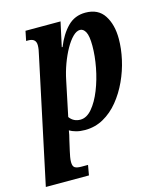

<svg xmlns="http://www.w3.org/2000/svg" viewBox="-150 -629 784 942"><g transform="rotate(-15 241.5 -158.0)"><path d="M-35 230 99 -400Q103 -417 105 -429Q107 -441 107 -452Q107 -487 68 -487H57L67 -536H245L218 -412H222Q246 -472 282.5 -509Q319 -546 373 -546Q438 -546 468.5 -499Q499 -452 499 -380Q499 -330 487 -276Q475 -222 451.5 -171Q428 -120 394.5 -79Q361 -38 318 -14Q275 10 224 10Q199 10 179 4.5Q159 -1 146 -9Q143 12 136 38L124 91Q121 104 118.5 118Q116 132 116 144Q116 166 126.5 172.5Q137 179 159 179H193L184 230ZM215 -45Q247 -45 274.5 -77.5Q302 -110 322.5 -161.5Q343 -213 354 -271Q365 -329 365 -380Q365 -430 354 -450.5Q343 -471 326 -471Q308 -471 289 -452Q270 -433 252 -401Q234 -369 219.5 -329.5Q205 -290 197 -250L160 -73Q180 -45 215 -45Z"/></g></svg>

Font: Noto Serif ExtraCondensed
Style: Bold Italic
Weight: 700
Width: 2
Italic angle: -12°
Designer: Monotype Design Team
Foundry: Monotype Imaging Inc.
Version: Version 2.013; ttfautohint (v1.8.4.7-5d5b)